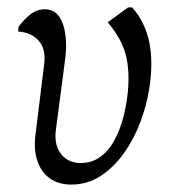

<svg xmlns="http://www.w3.org/2000/svg" viewBox="-20 -485 468 517"><path d="M172 12Q138 12 114.5 -4.5Q91 -21 80.5 -52Q70 -83 76 -126L99 -313Q104 -353 84 -375.5Q64 -398 29 -400L30 -413Q44 -432 61.5 -446Q79 -460 101 -460Q136 -460 149.5 -420Q163 -380 155 -322L130 -132Q126 -93 145 -69.5Q164 -46 198 -46Q223 -46 244 -58.5Q265 -71 281 -95.5Q297 -120 308 -155Q319 -190 324 -235Q330 -296 318 -339.5Q306 -383 270 -425L325 -465H336Q371 -425 382 -371Q393 -317 382 -247Q375 -202 358 -156.5Q341 -111 314 -73Q287 -35 251.5 -11.5Q216 12 172 12Z"/></svg>

Font: Ancizar Serif Light
Style: Italic
Weight: 300
Italic angle: -4°
Designer: Cesar Puertas, Viviana Monsalve, Julian Moncada, Julian Prieto, Jose Castro, Felipe Aragon, Mariel Hernandez, Sara Alarc
Version: Version 8.100